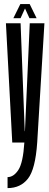

<svg xmlns="http://www.w3.org/2000/svg" viewBox="-20 -717 249 966"><path d="M41.7 0 9.8 -600H83.6L104.5 -56.8H105.5L129.7 -600H203.5L167.2 0ZM18 229.4V174.1Q48.8 174.1 72.4 138Q96.1 101.9 102.6 -0.6L167.2 0Q158.1 134.4 120.6 181.9Q83.1 229.4 18 229.4ZM47.2 -625.4 82.4 -696.6H129.3L164.2 -625.4H128.2L105.8 -674.5L83.4 -625.4Z"/></svg>

Font: Anybody UltraCondensed Thin
Style: Regular
Weight: 100
Width: 1
Designer: Tyler Finck
Foundry: Etcetera Type Company
Version: Version 1.110